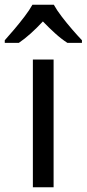

<svg xmlns="http://www.w3.org/2000/svg" viewBox="-59 -786 364 806"><path d="M166 0H79V-536H166ZM167 -766Q179 -744 200 -716.5Q221 -689 244 -662.5Q267 -636 285 -617V-606H224Q199 -622 173 -645.5Q147 -669 121 -696Q96 -669 70.5 -646Q45 -623 20 -606H-39V-617Q-21 -637 1 -663Q23 -689 44 -716.5Q65 -744 77 -766Z"/></svg>

Font: Noto Sans Display
Style: Regular
Weight: 400
Designer: Monotype Design Team
Foundry: Monotype Imaging Inc.
Version: Version 2.003